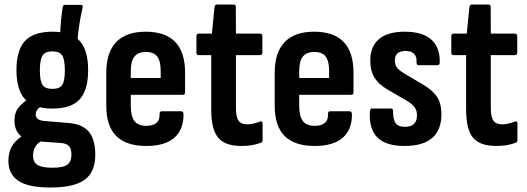

<svg xmlns="http://www.w3.org/2000/svg" viewBox="-20 -642 2345 855"><path d="M204.7 193Q106.6 193 62 163.4Q17.4 133.9 17.4 74.3Q17.4 33.7 36.2 4.5Q55 -24.8 93.4 -44.3L171.9 -17.9Q149.7 -7.9 138.3 9.8Q127 27.5 127 50.3Q127 79.2 146.1 91.8Q165.2 104.4 210.1 104.9Q260.9 105.4 279.5 91.5Q298.2 77.6 298.2 46.7Q298.2 20.9 287.1 8.5Q276 -3.9 248.8 -5.4L130.6 -13.9Q90.3 -17.8 67.3 -41.5Q44.4 -65.2 44.4 -105.2Q44.4 -141.2 63.7 -164.6Q83 -188 112.7 -204.5L176 -172.6Q157.4 -167.1 148.3 -156.2Q139.2 -145.4 139.2 -132.7Q139.2 -120.5 147.6 -112.9Q155.9 -105.4 176.5 -103.4L284.3 -94.4Q347.5 -89.4 375.9 -55Q404.3 -20.5 404.3 48.3Q404.3 123.6 357.2 158.3Q310.2 193 204.7 193ZM213.1 -158.6Q130 -158.6 91.7 -199.8Q53.3 -241 53.3 -330.4Q53.3 -418.4 91.2 -459.6Q129 -500.8 213.7 -500.8Q297.8 -500.8 335.1 -459.6Q372.5 -418.4 372.5 -329.9Q372.5 -240.5 334.8 -199.5Q297.2 -158.6 213.1 -158.6ZM213.1 -246.2Q245.5 -246.2 257.1 -263.9Q268.8 -281.6 268.8 -328.4Q268.8 -376.3 257.1 -394.7Q245.5 -413.2 213.1 -413.2Q181.3 -413.2 169.4 -394.7Q157.5 -376.3 157.5 -328.4Q157.5 -281.6 169.4 -263.9Q181.3 -246.2 213.1 -246.2ZM324 -449.8 247.8 -481.2Q248.8 -521.9 252.1 -553.9Q255.4 -585.9 259 -609.4Q261 -620.4 268.9 -620.4H339.1Q351 -620.4 348 -609Q339.6 -571.7 333.6 -535.5Q327.6 -499.2 324 -449.8Z M631.1 8Q542 8 497.7 -36.2Q453.3 -80.4 453.3 -171.3V-318.2Q453.3 -409 497.9 -454.9Q542.4 -500.8 628.5 -500.8Q716.6 -500.8 760.4 -455.1Q804.2 -409.5 804.2 -318.3V-231.2Q804.2 -219.7 794.3 -219.7H562.4V-171.2Q562.4 -124.1 578.8 -102.9Q595.2 -81.6 631.6 -81.6Q661.9 -81.6 677 -95Q692.2 -108.4 690.6 -135.5Q690.6 -146.5 701 -146.5H786.8Q795.2 -146.5 797.2 -135.6Q798.3 -65.4 756.4 -28.7Q714.6 8 631.1 8ZM562.4 -294.8H695.6V-326.3Q695.6 -370.3 680 -390.5Q664.3 -410.7 630.5 -410.7Q595.2 -410.7 578.8 -390.2Q562.4 -369.7 562.4 -326.3Z M1055.2 8Q981.7 8 951.2 -29.3Q920.6 -66.7 920.6 -153.8V-396.5H864.6Q854.7 -396.5 854.7 -406.9V-481.4Q854.7 -492.3 864.6 -492.3H923.6L935.4 -611.4Q937.4 -621.8 946.4 -621.8H1020.7Q1030.1 -621.8 1030.1 -611.4L1030.6 -492.3H1136.9Q1148.3 -492.3 1148.3 -481.4V-406.9Q1148.3 -396.5 1136.9 -396.5H1030.6V-160.1Q1030.6 -121.9 1041.9 -105.1Q1053.2 -88.3 1081.3 -88.3Q1095.4 -88.3 1109.4 -91.8Q1123.5 -95.3 1137.4 -100.3Q1149.3 -105.3 1149.3 -91.9V-18.4Q1149.3 -7.9 1140.4 -6Q1123.9 0.5 1102 4.3Q1080.1 8 1055.2 8Z M1381.1 8Q1292 8 1247.7 -36.2Q1203.3 -80.4 1203.3 -171.3V-318.2Q1203.3 -409 1247.9 -454.9Q1292.4 -500.8 1378.5 -500.8Q1466.6 -500.8 1510.4 -455.1Q1554.2 -409.5 1554.2 -318.3V-231.2Q1554.2 -219.7 1544.3 -219.7H1312.4V-171.2Q1312.4 -124.1 1328.8 -102.9Q1345.2 -81.6 1381.6 -81.6Q1411.9 -81.6 1427 -95Q1442.2 -108.4 1440.6 -135.5Q1440.6 -146.5 1451 -146.5H1536.8Q1545.2 -146.5 1547.2 -135.6Q1548.3 -65.4 1506.4 -28.7Q1464.6 8 1381.1 8ZM1312.4 -294.8H1445.6V-326.3Q1445.6 -370.3 1430 -390.5Q1414.3 -410.7 1380.5 -410.7Q1345.2 -410.7 1328.8 -390.2Q1312.4 -369.7 1312.4 -326.3Z M1781.6 8Q1697.6 8 1659.7 -30.7Q1621.9 -69.5 1627.3 -147.4Q1628.2 -158.8 1637.7 -158.8H1721.1Q1730.5 -158.8 1730.5 -147.4Q1730 -110.5 1741.6 -93.9Q1753.3 -77.2 1782.7 -77.2Q1810 -77.2 1823.4 -89.9Q1836.8 -102.5 1836.8 -128.8Q1836.8 -149.9 1826.5 -164.3Q1816.2 -178.6 1792.7 -192.7L1704.3 -244.1Q1665.8 -266.6 1647.3 -296.9Q1628.9 -327.2 1628.9 -371.6Q1628.9 -435 1667.5 -467.9Q1706 -500.8 1782.1 -500.8Q1862.6 -500.8 1901.4 -465.1Q1940.3 -429.4 1938.2 -362.6Q1937.2 -351.7 1927.8 -351.7H1844.9Q1840 -351.7 1837.2 -354.6Q1834.5 -357.6 1835 -365.1Q1836.5 -389.3 1824.1 -402.2Q1811.7 -415.1 1785.9 -415.1Q1762.1 -415.1 1750.2 -404.4Q1738.3 -393.8 1738.3 -373.6Q1738.3 -353.9 1747.6 -341.3Q1756.9 -328.7 1780.5 -314.6L1865.9 -264.1Q1907.9 -239.1 1926.8 -209.4Q1945.7 -179.7 1945.7 -132.8Q1945.7 -63.4 1904.7 -27.7Q1863.6 8 1781.6 8Z M2190.2 8Q2116.7 8 2086.2 -29.3Q2055.6 -66.7 2055.6 -153.8V-396.5H1999.6Q1989.7 -396.5 1989.7 -406.9V-481.4Q1989.7 -492.3 1999.6 -492.3H2058.6L2070.4 -611.4Q2072.4 -621.8 2081.4 -621.8H2155.7Q2165.1 -621.8 2165.1 -611.4L2165.6 -492.3H2271.9Q2283.3 -492.3 2283.3 -481.4V-406.9Q2283.3 -396.5 2271.9 -396.5H2165.6V-160.1Q2165.6 -121.9 2176.9 -105.1Q2188.2 -88.3 2216.3 -88.3Q2230.4 -88.3 2244.4 -91.8Q2258.5 -95.3 2272.4 -100.3Q2284.3 -105.3 2284.3 -91.9V-18.4Q2284.3 -7.9 2275.4 -6Q2258.9 0.5 2237 4.3Q2215.1 8 2190.2 8Z"/></svg>

Font: Sofia Sans Condensed
Style: Regular
Weight: 400
Designer: Botio Nikoltchev, Ani Petrova
Foundry: lettersoup
Version: Version 4.100